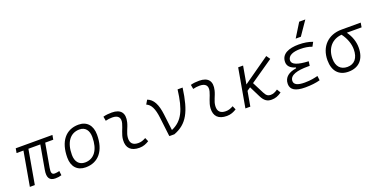

<svg xmlns="http://www.w3.org/2000/svg" viewBox="-21 -1601 4750 2418"><g transform="rotate(-20 2353.5 -392.5)"><path d="M424.3 9.8C456.5 9.8 479.5 6.3 507.3 -2.4L500.5 -61.5C477.5 -54.7 458 -51.3 438.5 -51.3C397 -51.3 389.2 -78.6 400.4 -141.6L456.1 -457.5H564L574.7 -517.6H83L72.3 -457.5H164.6L84 0H150.4L231 -457.5H390.6L334 -136.7C315.9 -35.2 346.7 9.8 424.3 9.8Z M831.1 9.8C1002.4 9.8 1104 -115.7 1104 -328.6C1104 -453.6 1037.6 -527.3 925.8 -527.3C754.4 -527.3 652.8 -399.9 652.8 -184.1C652.8 -62.5 719.2 9.8 831.1 9.8ZM843.8 -50.8C765.1 -50.8 719.2 -105.5 719.2 -197.3C719.2 -366.2 793 -466.3 917 -466.3C993.7 -466.3 1038.1 -412.1 1038.1 -320.3C1038.1 -150.9 965.8 -50.8 843.8 -50.8Z M1659.2 -81.1C1619.1 -59.6 1595.2 -51.3 1557.1 -51.3C1485.8 -51.3 1450.2 -87.4 1455.1 -157.7C1459.5 -225.6 1497.1 -275.4 1513.7 -345.2C1543 -463.9 1490.7 -527.3 1372.1 -527.3C1333.5 -527.3 1294.9 -524.4 1256.8 -513.7L1267.1 -455.6C1296.9 -463.4 1326.7 -466.8 1356.4 -466.8C1434.6 -466.8 1468.8 -428.2 1449.7 -355C1434.6 -293.9 1393.1 -226.1 1388.7 -153.3C1381.8 -46.4 1438.5 9.8 1551.3 9.8C1604.5 9.8 1643.6 -8.3 1680.7 -31.2Z M1953.1 0 1962.4 -2 1960.9 0H2021C2203.6 -68.8 2276.9 -206.5 2319.3 -517.6H2252C2219.7 -253.4 2160.2 -125 2010.3 -61L1983.9 -278.8C1967.3 -417.5 1925.8 -498 1847.7 -527.3L1815.4 -472.7C1875.5 -447.8 1907.7 -381.8 1922.4 -257.8Z M2831.1 -81.1C2791 -59.6 2767.1 -51.3 2729 -51.3C2657.7 -51.3 2622.1 -87.4 2627 -157.7C2631.3 -225.6 2668.9 -275.4 2685.5 -345.2C2714.8 -463.9 2662.6 -527.3 2543.9 -527.3C2505.4 -527.3 2466.8 -524.4 2428.7 -513.7L2439 -455.6C2468.8 -463.4 2498.5 -466.8 2528.3 -466.8C2606.4 -466.8 2640.6 -428.2 2621.6 -355C2606.4 -293.9 2564.9 -226.1 2560.5 -153.3C2553.7 -46.4 2610.4 9.8 2723.1 9.8C2776.4 9.8 2815.4 -8.3 2852.5 -31.2Z M2972.7 0H3038.6L3073.7 -199.2L3118.7 -230L3191.4 -84C3226.6 -13.7 3265.1 9.8 3322.8 9.8C3372.1 9.8 3409.7 -3.9 3457.5 -37.6L3427.2 -87.4C3390.1 -61.5 3362.8 -51.3 3330.1 -51.3C3297.4 -51.3 3273.9 -65.9 3251 -111.3L3171.9 -266.6L3480.5 -479.5L3444.8 -530.3L3087.9 -279.3L3129.9 -517.6H3064Z M3773.9 9.8C3852.1 9.8 3919.4 1 3972.2 -13.7L3964.8 -73.7C3920.9 -63 3869.1 -50.3 3788.1 -50.3C3693.8 -50.3 3646.5 -73.7 3646.5 -120.6C3646.5 -203.1 3756.8 -227.1 3889.6 -227.1H3917L3925.3 -285.6C3780.3 -292.5 3707.5 -321.3 3707.5 -372.6C3707.5 -442.9 3786.6 -467.3 3877 -467.3C3935.5 -467.3 3986.8 -459 4031.7 -441.4L4061.5 -496.6C4007.8 -517.1 3946.8 -527.3 3876.5 -527.3C3746.1 -527.3 3641.6 -487.3 3641.6 -377.4C3641.6 -324.2 3676.8 -287.1 3747.6 -267.1L3745.6 -256.8C3647.9 -242.7 3579.1 -197.3 3579.1 -106C3579.1 -28.3 3643.6 9.8 3773.9 9.8ZM3868.2 -609.4H3937.5L4064.9 -794.9H3982.9Z M4353 9.8C4494.6 9.8 4575.7 -79.1 4575.7 -233.9C4575.7 -309.6 4550.8 -386.7 4499 -459H4696.8L4707 -519H4449.7C4269.5 -519 4150.9 -398.4 4150.9 -215.8C4150.9 -72.3 4224.6 9.8 4353 9.8ZM4428.2 -458C4484.9 -381.8 4509.8 -301.8 4509.8 -233.9C4509.8 -117.7 4455.1 -51.3 4360.4 -51.3C4269 -51.3 4216.8 -110.4 4216.8 -213.9C4216.8 -353.5 4300.3 -448.7 4428.2 -458Z"/></g></svg>

Font: Cascadia Mono NF Light
Style: Italic
Weight: 300
Italic angle: -10°
Monospace: yes
Designer: Aaron Bell
Foundry: Saja Typeworks
Version: Version 2404.023